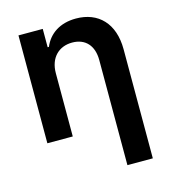

<svg xmlns="http://www.w3.org/2000/svg" viewBox="-112 -644 834 938"><g transform="rotate(-15 305.0 -174.5)"><path d="M194.6 -319.6C194.6 -398.4 242.9 -443.9 310 -443.9C376.8 -443.9 416.2 -399.9 416.2 -327.4V204.5H544.7V-347.3C544.7 -478.3 470.9 -552.6 358 -552.6C276.6 -552.6 220.5 -513.8 195.3 -452.8H188.9V-545.5H66.1V0H194.6Z"/></g></svg>

Font: Margiela Sans Semi Bold
Style: Regular
Weight: 600
Designer: Stefan Endress, Andreas Faust
Version: Version 1.100;FEAKit 1.0